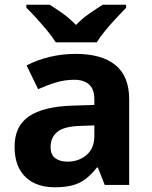

<svg xmlns="http://www.w3.org/2000/svg" viewBox="-20 -786 644 816"><path d="M302 -557Q412 -557 470.5 -509.5Q529 -462 529 -364V0H425L396 -74H392Q369 -45 344.5 -26Q320 -7 288.5 1.5Q257 10 211 10Q163 10 124.5 -8.5Q86 -27 64 -65.5Q42 -104 42 -163Q42 -250 103 -291.5Q164 -333 286 -337L381 -340V-364Q381 -407 358.5 -427Q336 -447 296 -447Q256 -447 218 -435.5Q180 -424 142 -407L93 -508Q137 -531 190.5 -544Q244 -557 302 -557ZM323 -251Q251 -249 223 -225Q195 -201 195 -162Q195 -128 215 -113.5Q235 -99 267 -99Q315 -99 348 -127.5Q381 -156 381 -208V-253ZM217 -606Q203 -629 180.5 -656Q158 -683 134.5 -709Q111 -735 92 -753V-766H191Q217 -750 247 -728.5Q277 -707 303 -680Q329 -707 360 -728.5Q391 -750 417 -766H516V-753Q498 -735 474 -709Q450 -683 427.5 -656Q405 -629 391 -606Z"/></svg>

Font: Noto Sans Tamil
Style: Regular
Weight: 400
Designer: Jelle Bosma - Monotype Design Team
Foundry: Monotype Imaging Inc.
Version: Version 2.003